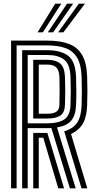

<svg xmlns="http://www.w3.org/2000/svg" viewBox="-20 -1020 512 1040"><path d="M40 0V-800H237Q306.2 -800 353.1 -782.2Q400 -764.5 424.8 -722Q449.5 -679.5 452 -605Q453.5 -563 453.5 -526.9Q453.5 -490.8 452 -449Q449.8 -386.8 429.2 -351Q408.8 -315.2 364.8 -293.8L453 0H421.5L327.8 -308.8Q376 -322.8 397.9 -355.5Q419.8 -388.2 422 -450Q423.2 -489.5 423.4 -525.8Q423.5 -562 422 -604Q419.8 -670.2 397.8 -707.2Q375.8 -744.2 335.4 -759.1Q295 -774 237 -774H70V0ZM100 0V-748H237Q308.8 -748 348.8 -718.2Q388.8 -688.5 392 -603Q393.2 -564 393.5 -527.2Q393.8 -490.5 392 -451Q389.8 -395 365.8 -366.8Q341.8 -338.5 288.8 -329.5L390 0H358.5L258.2 -326.5Q253.8 -326.2 248.5 -326.1Q243.2 -326 237 -326H130V0ZM130 -352H237Q294.8 -352 327.2 -372.4Q359.8 -392.8 362 -452Q363.2 -491.8 363.4 -526.9Q363.5 -562 362 -602Q359.5 -673 327 -697.5Q294.5 -722 237 -722H130ZM160 -378V-696H237Q281.5 -696 305.8 -676.2Q330 -656.5 332 -601Q334.8 -530.5 332 -453Q330.5 -409.2 306.2 -393.6Q282 -378 237 -378ZM190 -404H237Q268.5 -404 285 -414.6Q301.5 -425.2 302 -454Q303 -503.2 302.9 -536.5Q302.8 -569.8 302 -600Q301 -638 285.8 -654Q270.5 -670 237 -670H190ZM160 0V-300H236.5L327 0H295.5L214.5 -274H190V0ZM183.5 -845 279 -1000H312L212.2 -845ZM294.8 -845 407 -1000H440L323.5 -845ZM239.2 -845 343 -1000H376L267.8 -845Z"/></svg>

Font: Big Shoulders Inline Display Black
Style: Regular
Weight: 900
Designer: Patric King
Foundry: XO Type Co
Version: Version 1.000